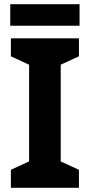

<svg xmlns="http://www.w3.org/2000/svg" viewBox="-20 -897 429 917"><path d="M360 -877H29V-774H360ZM357 0V-86L270 -126V-588L357 -628V-714H32V-628L119 -588V-126L32 -86V0Z"/></svg>

Font: Noto Sans Gujarati
Style: Bold
Weight: 700
Designer: Jelle Bosma - Monotype Design Team, Universal Thirst
Foundry: Monotype Imaging Inc.
Version: Version 2.106